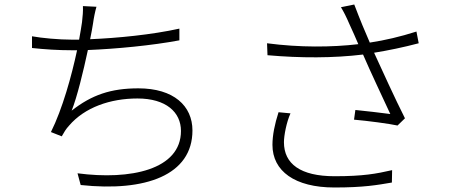

<svg xmlns="http://www.w3.org/2000/svg" viewBox="-20 -802 2040 852"><path d="M776 -675C654 -648 501 -633 380 -628C386 -656 390 -681 393 -699C396 -722 402 -751 408 -772L348 -775C349 -752 347 -730 344 -704C341 -684 337 -658 331 -626H299C241 -626 166 -633 122 -641V-589C178 -583 237 -579 300 -579H322C298 -466 257 -318 206 -216L254 -197C264 -215 273 -230 286 -244C356 -326 470 -365 590 -365C717 -365 783 -304 783 -221C783 -49 559 -2 324 -33L338 19C626 50 834 -25 834 -223C834 -332 751 -410 594 -410C472 -410 387 -381 298 -311C322 -371 350 -486 370 -580C495 -585 653 -600 776 -623Z M1216 -304C1199 -251 1189 -202 1189 -159C1189 -43 1288 30 1464 30C1595 30 1654 19 1719 8L1720 -47C1650 -31 1592 -20 1465 -20C1313 -20 1240 -75 1240 -171C1240 -200 1251 -259 1269 -299ZM1828 -662C1756 -639 1687 -623 1621 -613C1598 -666 1581 -706 1552 -782L1493 -770C1506 -748 1515 -731 1531 -694C1546 -661 1558 -635 1570 -606C1452 -592 1309 -591 1165 -610L1167 -557C1314 -544 1459 -544 1591 -560C1621 -490 1680 -365 1712 -296C1676 -301 1597 -310 1557 -314L1551 -271C1610 -266 1708 -253 1744 -245L1777 -277C1733 -364 1674 -494 1640 -568C1702 -578 1770 -592 1838 -610Z"/></svg>

Font: Noto Sans JP Light
Style: Regular
Weight: 300
Designer: Ryoko NISHIZUKA (kana & ideographs); Paul D. Hunt (Latin, Greek & Cyrillic); Wenlong ZHANG (bopomofo); Sandoll Communica
Foundry: Adobe Systems Incorporated
Version: Version 1.004;PS 1.004;hotconv 1.0.82;makeotf.lib2.5.63406